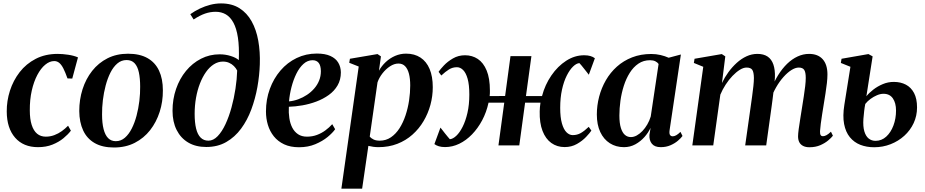

<svg xmlns="http://www.w3.org/2000/svg" viewBox="-20 -851 5416 1124"><path d="M202.5 10.5Q117 10.5 68.5 -45Q20 -100.5 19.5 -198Q19 -260 38.2 -320Q57.5 -380 95.2 -428.8Q133 -477.5 189 -506.5Q245 -535.5 318 -535.5Q345.5 -535.5 379.2 -530.5Q413 -525.5 436.5 -515L403 -391L375 -392Q362.5 -427.5 351.2 -449.8Q340 -472 327 -482.8Q314 -493.5 297.5 -493.5Q270.5 -493.5 244.8 -472.2Q219 -451 198.5 -412.2Q178 -373.5 166 -320.8Q154 -268 154.5 -204.5Q154.5 -154 165.5 -119.8Q176.5 -85.5 197.2 -68.2Q218 -51 248 -51Q274.5 -51 298.2 -60Q322 -69 342 -83.5Q362 -98 378.5 -115L395 -86Q378.5 -64 351.5 -41.8Q324.5 -19.5 287.2 -4.5Q250 10.5 202.5 10.5Z M729.5 -536.5Q798 -536.5 843.2 -511Q888.5 -485.5 911 -437.5Q933.5 -389.5 933.5 -322Q934 -256.5 914.8 -196.2Q895.5 -136 858.8 -89Q822 -42 768.8 -14.8Q715.5 12.5 647 12.5Q579.5 12.5 534.2 -13.5Q489 -39.5 466.8 -87.5Q444.5 -135.5 444 -201Q444 -268 463.2 -328.5Q482.5 -389 519.5 -436Q556.5 -483 609.5 -509.8Q662.5 -536.5 729.5 -536.5ZM721 -499.5Q690.5 -499.5 667 -479.5Q643.5 -459.5 626.5 -425.8Q609.5 -392 598.5 -350.2Q587.5 -308.5 582.2 -264.5Q577 -220.5 577.5 -180.5Q577.5 -130 586.5 -95Q595.5 -60 613.2 -42.2Q631 -24.5 658 -24.5Q688 -24.5 711.2 -44.8Q734.5 -65 751.5 -98.8Q768.5 -132.5 779.5 -174.2Q790.5 -216 795.8 -260Q801 -304 800.5 -343.5Q800.5 -392 793 -427Q785.5 -462 768 -480.8Q750.5 -499.5 721 -499.5Z M1187.5 9.5Q1126 9.5 1082 -16.5Q1038 -42.5 1014 -90.2Q990 -138 990 -202.5Q990 -270.5 1010.8 -330.5Q1031.5 -390.5 1069 -436Q1106.5 -481.5 1156.8 -507.2Q1207 -533 1265.5 -533Q1300 -533 1330.8 -523.2Q1361.5 -513.5 1378 -499Q1381 -577 1372.8 -631Q1364.5 -685 1346.5 -718.2Q1328.5 -751.5 1302.2 -766.8Q1276 -782 1242.5 -782Q1211 -782 1180.5 -771.5Q1150 -761 1113.5 -737L1094 -768Q1120 -786.5 1150 -800.8Q1180 -815 1211.2 -823Q1242.5 -831 1274 -831Q1337.5 -831 1381.8 -803Q1426 -775 1453.2 -726Q1480.5 -677 1492 -612.5Q1503.5 -548 1501 -474.5Q1499 -409.5 1486.8 -341.2Q1474.5 -273 1451.2 -210.2Q1428 -147.5 1391.5 -98Q1355 -48.5 1304.5 -19.5Q1254 9.5 1187.5 9.5ZM1200 -27.5Q1229 -27.5 1254.2 -53.8Q1279.5 -80 1300 -124Q1320.5 -168 1335.2 -221.8Q1350 -275.5 1358.5 -331.8Q1367 -388 1368.5 -438Q1361.5 -452 1349.5 -464Q1337.5 -476 1321.5 -483.2Q1305.5 -490.5 1285 -490.5Q1257 -490.5 1231.8 -474.5Q1206.5 -458.5 1186 -429.5Q1165.5 -400.5 1150.5 -362Q1135.5 -323.5 1127.5 -278.2Q1119.5 -233 1119.5 -184.5Q1119.5 -133.5 1128 -98.5Q1136.5 -63.5 1154.5 -45.5Q1172.5 -27.5 1200 -27.5Z M1942 -94.5Q1927.5 -73.5 1897.8 -49Q1868 -24.5 1825.8 -6.8Q1783.5 11 1730.5 11Q1680 11 1643.2 -6.2Q1606.5 -23.5 1583 -53Q1559.5 -82.5 1548.2 -120Q1537 -157.5 1537 -198.5Q1537 -269 1559.5 -330.2Q1582 -391.5 1622 -438.2Q1662 -485 1716.5 -511.2Q1771 -537.5 1835 -537.5Q1883.5 -537.5 1914.5 -523.2Q1945.5 -509 1960.2 -484.2Q1975 -459.5 1975.5 -427.5Q1975.5 -384 1956.2 -351Q1937 -318 1904.5 -294.8Q1872 -271.5 1832 -256.5Q1792 -241.5 1750 -234.2Q1708 -227 1671 -226Q1669 -191.5 1673.8 -159.8Q1678.5 -128 1691 -103.8Q1703.5 -79.5 1724.8 -65.2Q1746 -51 1777 -51Q1808.5 -51 1835.2 -61Q1862 -71 1884.5 -87.5Q1907 -104 1925 -124ZM1810 -498.5Q1780.5 -498.5 1756.5 -476.8Q1732.5 -455 1715 -419.5Q1697.5 -384 1686.5 -341.5Q1675.5 -299 1672 -257.5Q1699.5 -260 1726.5 -270Q1753.5 -280 1777.2 -295.8Q1801 -311.5 1819.5 -332.8Q1838 -354 1848.2 -379.5Q1858.5 -405 1858.5 -434.5Q1858 -467.5 1845.5 -483Q1833 -498.5 1810 -498.5Z M1978.5 253.5 2080 -461.5 2024.5 -483.5 2028.5 -507 2190 -534.5 2210 -521 2198.5 -437Q2214 -465 2238.2 -487.8Q2262.5 -510.5 2293 -523.8Q2323.5 -537 2357 -537Q2406.5 -537 2441.5 -514Q2476.5 -491 2495 -447.2Q2513.5 -403.5 2513.5 -340.5Q2513.5 -288 2499.8 -237.2Q2486 -186.5 2459.5 -141.8Q2433 -97 2394.5 -62.8Q2356 -28.5 2306 -9Q2256 10.5 2195 10.5Q2181 10.5 2165.8 8.5Q2150.5 6.5 2136.5 3L2100 253.5ZM2144.5 -51.5Q2153.5 -40.5 2167.8 -34Q2182 -27.5 2203 -27.5Q2239.5 -27.5 2268.5 -47.2Q2297.5 -67 2318.8 -100.2Q2340 -133.5 2354 -175.5Q2368 -217.5 2374.8 -262.8Q2381.5 -308 2381.5 -350.5Q2381.5 -391 2374 -419.5Q2366.5 -448 2351.5 -463.5Q2336.5 -479 2312.5 -479Q2288 -479 2263.2 -462.8Q2238.5 -446.5 2219 -421.5Q2199.5 -396.5 2190 -369Z M2585.5 10Q2564 10 2548.8 5.2Q2533.5 0.5 2523 -7.5L2558.5 -104Q2563.5 -98 2570.5 -88.8Q2577.5 -79.5 2585.5 -69.5Q2593.5 -59.5 2601 -50.5Q2608.5 -41.5 2613.5 -36Q2631.5 -37.5 2651.2 -56Q2671 -74.5 2688.2 -108.5Q2705.5 -142.5 2716.5 -190.2Q2727.5 -238 2727.5 -297.5Q2727.5 -355 2717.5 -390Q2707.5 -425 2691 -441.2Q2674.5 -457.5 2655 -457.5Q2629.5 -457.5 2608.5 -444.5Q2587.5 -431.5 2563.5 -409L2547.5 -430.5Q2557 -445 2578.8 -468Q2600.5 -491 2632 -509.2Q2663.5 -527.5 2702.5 -527.5Q2744.5 -527.5 2777.2 -505.8Q2810 -484 2829 -438.2Q2848 -392.5 2848 -320.5Q2848 -313 2847.8 -304.5Q2847.5 -296 2846.5 -288.5L2937 -289L2968.5 -522.5H3091L3059 -288.5H3153Q3170.5 -355 3207.8 -409.2Q3245 -463.5 3294.8 -495.5Q3344.5 -527.5 3399.5 -527.5Q3421 -527.5 3436.2 -523Q3451.5 -518.5 3462.5 -510L3427 -413.5Q3422.5 -419.5 3415.2 -428.8Q3408 -438 3400 -448Q3392 -458 3384.8 -467Q3377.5 -476 3372 -481.5Q3354.5 -480.5 3334.8 -461.5Q3315 -442.5 3297.8 -408.2Q3280.5 -374 3270 -326.2Q3259.5 -278.5 3259.5 -219.5Q3259.5 -164 3269.5 -128.8Q3279.5 -93.5 3296.2 -76.8Q3313 -60 3333 -60Q3358.5 -60 3379.8 -72Q3401 -84 3426.5 -108.5L3442 -86.5Q3433 -72.5 3411.2 -49.5Q3389.5 -26.5 3357.5 -8.2Q3325.5 10 3285.5 10Q3241 10 3207.5 -14Q3174 -38 3156 -84.8Q3138 -131.5 3139.5 -199Q3139.5 -210.5 3140.8 -223.5Q3142 -236.5 3144 -250H3054L3020 0H2898L2932 -250H2840Q2828 -194.5 2802.8 -147Q2777.5 -99.5 2743.2 -64.2Q2709 -29 2668.8 -9.5Q2628.5 10 2585.5 10Z M3900 -89.5Q3897 -68.5 3902.5 -60.8Q3908 -53 3918 -53Q3927.5 -53 3938.8 -59.2Q3950 -65.5 3963.5 -79L3975.5 -55Q3967 -43 3949 -27.5Q3931 -12 3905.5 -0.8Q3880 10.5 3848 10.5Q3812.5 10.5 3796.2 -9.5Q3780 -29.5 3782 -61.5L3788.5 -102.5Q3775.5 -74.5 3752.8 -48.8Q3730 -23 3699.5 -6.2Q3669 10.5 3633 10.5Q3586 10.5 3550 -12.5Q3514 -35.5 3494 -78.2Q3474 -121 3474 -180.5Q3474 -233.5 3487.5 -285Q3501 -336.5 3527 -381.5Q3553 -426.5 3591.5 -461Q3630 -495.5 3680.5 -515.2Q3731 -535 3792.5 -535Q3821 -535 3847.2 -528.8Q3873.5 -522.5 3894.5 -513L3966 -532ZM3835.5 -476.5Q3829 -486 3816.5 -492.2Q3804 -498.5 3785.5 -498.5Q3747 -498.5 3717.5 -478.5Q3688 -458.5 3666.8 -424.8Q3645.5 -391 3632 -348.8Q3618.5 -306.5 3612.2 -261.5Q3606 -216.5 3606 -174.5Q3606 -129.5 3614.8 -101.8Q3623.5 -74 3638.5 -61.2Q3653.5 -48.5 3673 -48.5Q3690.5 -48.5 3707.8 -58Q3725 -67.5 3740.8 -84Q3756.5 -100.5 3769.2 -122.2Q3782 -144 3789.5 -169Z M4226 -521 4206.5 -365Q4222 -398 4244 -428.2Q4266 -458.5 4293 -483Q4320 -507.5 4350.5 -521.5Q4381 -535.5 4414 -535.5Q4450.5 -535.5 4473.8 -519.8Q4497 -504 4507.5 -473.2Q4518 -442.5 4516.5 -398.5Q4516.5 -391 4515.2 -379.2Q4514 -367.5 4512.2 -353.8Q4510.5 -340 4508 -326.5L4493 -323.5Q4511 -372 4535.2 -411Q4559.5 -450 4588.2 -477.8Q4617 -505.5 4649.5 -520.5Q4682 -535.5 4716.5 -535.5Q4768 -535.5 4796 -504.5Q4824 -473.5 4824 -415Q4824 -393.5 4820.8 -364.5Q4817.5 -335.5 4812.5 -303.8Q4807.5 -272 4802.5 -241.5Q4798 -213.5 4793.2 -183.5Q4788.5 -153.5 4785 -127Q4781.5 -100.5 4780.5 -83Q4780 -66 4784.5 -59.8Q4789 -53.5 4797 -53.5Q4806.5 -53.5 4818 -59.5Q4829.5 -65.5 4844.5 -80L4856 -56.5Q4847 -44.5 4828.2 -28.8Q4809.5 -13 4782 -1Q4754.5 11 4718 11Q4697 11 4682 3.5Q4667 -4 4659.5 -18Q4652 -32 4652 -53Q4652 -67.5 4655.8 -96Q4659.5 -124.5 4665.2 -158.2Q4671 -192 4675.5 -223Q4680.5 -254.5 4685.5 -286.5Q4690.5 -318.5 4693.8 -346.8Q4697 -375 4697 -395Q4697 -428 4688 -441.8Q4679 -455.5 4656 -455.5Q4636.5 -455.5 4613.2 -441Q4590 -426.5 4566.8 -400.5Q4543.5 -374.5 4523.5 -339.8Q4503.5 -305 4489.5 -264L4510.5 -341.5Q4509 -322.5 4507 -304.2Q4505 -286 4502.5 -267.8Q4500 -249.5 4497.5 -230L4465.5 0H4342.5L4374 -222.5Q4378.5 -254.5 4383 -286.8Q4387.5 -319 4390.5 -347.2Q4393.5 -375.5 4393.5 -394.5Q4393 -428.5 4384 -442Q4375 -455.5 4350.5 -455.5Q4332 -455.5 4310.8 -442.2Q4289.5 -429 4268 -406.5Q4246.5 -384 4228 -355.5Q4209.5 -327 4197 -297L4155.5 0H4033L4097 -460L4042 -482.5L4046 -507L4205.5 -534.5Z M5097.5 11Q5053 11 5016.5 -3.2Q4980 -17.5 4955.2 -47.8Q4930.5 -78 4921.5 -125Q4912.5 -172 4923 -237.5L4958.5 -460L4902.5 -482.5L4906.5 -507L5064 -534.5L5088.5 -521L5052 -287.5Q5067.5 -307 5092.2 -326.2Q5117 -345.5 5147.8 -358.5Q5178.5 -371.5 5212.5 -371.5Q5252.5 -371.5 5283 -355.5Q5313.5 -339.5 5331 -306.5Q5348.5 -273.5 5348.5 -222Q5348.5 -173 5328.8 -130.5Q5309 -88 5274 -56.2Q5239 -24.5 5193.8 -6.8Q5148.5 11 5097.5 11ZM5105.5 -26.5Q5141 -26.5 5168 -51Q5195 -75.5 5210.2 -116Q5225.5 -156.5 5225.5 -204Q5225.5 -248 5207 -275Q5188.5 -302 5152 -302Q5134 -302 5114 -293.5Q5094 -285 5076 -271.8Q5058 -258.5 5045.5 -242.5Q5041.5 -223 5039 -201Q5036.5 -179 5034.5 -155Q5031.5 -110.5 5040 -82Q5048.5 -53.5 5065.5 -40Q5082.5 -26.5 5105.5 -26.5Z"/></svg>

Font: Merriweather 96pt SemiBold
Style: Italic
Weight: 600
Italic angle: -7.8°
Version: Version 2.101